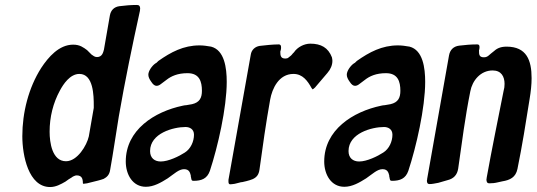

<svg xmlns="http://www.w3.org/2000/svg" viewBox="-20 -746 2163 774"><path d="M314 -8C314 -7 315 -6 316 -5C319 -5 324 -6 331 -7L347 -11C367 -16 385 -20 398 -25C411 -32 421 -41 424 -61C437 -133 447 -205 459 -277C484 -421 513 -561 544 -702C544 -706 545 -709 545 -712C545 -721 541 -726 532 -726C508 -726 484 -724 461 -721C440 -718 427 -705 423 -684L399 -546C396 -535 392 -516 371 -516C362 -516 356 -521 349 -526L331 -544C316 -555 302 -566 275 -566C218 -566 175 -516 146 -472C95 -392 70 -292 70 -197C70 -119 95 8 182 8C205 8 225 -3 244 -14C253 -21 261 -26 268 -30C272 -33 275 -35 278 -36C282 -38 286 -39 289 -39C312 -39 313 -22 314 -13ZM246 -96C190 -96 180 -172 180 -215C180 -274 194 -331 222 -382C235 -406 262 -448 300 -448C357 -448 358 -360 358 -320V-311C351 -272 345 -235 338 -196C330 -160 292 -96 246 -96Z M568 7C600 7 629 -10 656 -27C682 -45 701 -64 722 -64C733 -64 740 -60 744 -53C746 -50 747 -46 748 -42C749 -41 749 -40 749 -39V-36C749 -35 749 -34 750 -33C750 -32 750 -32 750 -31L751 -27C751 -26 751 -26 751 -25C753 -22 751 -17 760 -17C793 -17 815 -26 826 -57C858 -154 894 -311 894 -416C894 -472 885 -544 831 -558C814 -561 799 -563 784 -563C720 -563 669 -536 618 -500L611 -493L606 -490C593 -481 578 -460 578 -445C578 -436 582 -427 590 -416C597 -405 604 -400 611 -400C616 -400 622 -402 627 -406C634 -411 642 -417 651 -424C670 -439 696 -451 736 -451C784 -451 794 -417 794 -380C794 -352 785 -333 754 -326L731 -322C726 -322 722 -321 717 -320C602 -296 487 -222 487 -95C487 -42 515 7 568 7ZM585 -137C585 -209 679 -234 728 -234C744 -234 762 -226 762 -203C762 -176 749 -146 725 -131C702 -116 659 -95 628 -95C603 -95 585 -109 585 -137Z M1240 -386H1241C1242 -387 1242 -387 1242 -387L1244 -388C1249 -392 1252 -395 1254 -398L1300 -452C1313 -467 1320 -484 1320 -501C1320 -505 1319 -510 1318 -515C1303 -554 1274 -570 1231 -570C1206 -570 1179 -556 1165 -535L1160 -530C1158 -527 1156 -525 1153 -522L1143 -514C1140 -511 1135 -510 1130 -510C1111 -510 1110 -523 1110 -538L1112 -545C1113 -548 1113 -552 1113 -556C1113 -563 1110 -567 1104 -567C1091 -567 1078 -566 1065 -565L1027 -561C1008 -558 994 -545 991 -526L901 -21V-14C901 -7 903 -3 908 -3C912 -3 918 -4 926 -5L946 -10C949 -11 953 -12 957 -12L974 -16C983 -18 991 -21 999 -24C1014 -31 1023 -41 1026 -62C1039 -157 1052 -249 1069 -344C1077 -389 1104 -448 1163 -448C1200 -448 1220 -420 1236 -391C1237 -390 1238 -388 1240 -386Z M1368 7C1400 7 1429 -10 1456 -27C1482 -45 1501 -64 1522 -64C1533 -64 1540 -60 1544 -53C1546 -50 1547 -46 1548 -42C1549 -41 1549 -40 1549 -39V-36C1549 -35 1549 -34 1550 -33C1550 -32 1550 -32 1550 -31L1551 -27C1551 -26 1551 -26 1551 -25C1553 -22 1551 -17 1560 -17C1593 -17 1615 -26 1626 -57C1658 -154 1694 -311 1694 -416C1694 -472 1685 -544 1631 -558C1614 -561 1599 -563 1584 -563C1520 -563 1469 -536 1418 -500L1411 -493L1406 -490C1393 -481 1378 -460 1378 -445C1378 -436 1382 -427 1390 -416C1397 -405 1404 -400 1411 -400C1416 -400 1422 -402 1427 -406C1434 -411 1442 -417 1451 -424C1470 -439 1496 -451 1536 -451C1584 -451 1594 -417 1594 -380C1594 -352 1585 -333 1554 -326L1531 -322C1526 -322 1522 -321 1517 -320C1402 -296 1287 -222 1287 -95C1287 -42 1315 7 1368 7ZM1385 -137C1385 -209 1479 -234 1528 -234C1544 -234 1562 -226 1562 -203C1562 -176 1549 -146 1525 -131C1502 -116 1459 -95 1428 -95C1403 -95 1385 -109 1385 -137Z M1712 -4C1721 -4 1732 -6 1747 -9C1762 -13 1774 -17 1785 -20C1809 -26 1823 -41 1827 -66C1842 -171 1855 -274 1876 -378C1884 -421 1917 -462 1966 -462C2001 -462 2014 -437 2014 -408C2014 -397 2013 -390 2010 -379C1987 -262 1963 -147 1942 -30C1942 -29 1942 -29 1942 -28L1941 -24C1941 -15 1942 -7 1953 -7C1964 -7 1975 -8 1987 -11L2005 -15C2036 -20 2059 -31 2066 -65C2085 -158 2100 -252 2115 -347C2120 -377 2123 -405 2123 -431C2123 -503 2103 -558 2022 -558C1995 -558 1981 -549 1969 -538C1962 -533 1957 -528 1952 -524C1946 -518 1939 -515 1931 -515C1911 -515 1911 -527 1911 -542C1911 -543 1911 -543 1911 -544L1912 -546C1912 -547 1912 -547 1912 -548C1913 -550 1913 -553 1913 -557C1913 -564 1910 -567 1904 -567C1880 -567 1855 -565 1831 -562C1808 -559 1794 -545 1790 -522L1702 -25C1702 -24 1702 -24 1702 -23L1701 -19C1701 -11 1702 -4 1712 -4Z"/></svg>

Font: Bangerz
Style: Regular
Weight: 400
Designer: vernon adams
Foundry: Vernon Adams
Version: Version 2.10;December 28, 2023;FontCreator 13.0.0.2683 64-bi